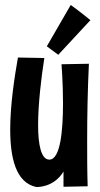

<svg xmlns="http://www.w3.org/2000/svg" viewBox="-20 -738 403 771"><path d="M227 -480C227 -480 233 -406 233 -324C233 -215 223 -97 178 -97C145 -97 133 -157 133 -236C133 -321 146 -428 158 -505L52 -507C38 -427 21 -317 21 -218C21 -103 44 -4 126 13C131 13 196 15 235 -49V12L332 10C330 -51 330 -111 330 -172C330 -275 332 -378 337 -482ZM168 -552 214 -518 343 -657C343 -657 297 -695 264 -718Z"/></svg>

Font: Mouse Memoirs
Style: Regular
Weight: 400
Designer: Astigmatic (AOETI)
Foundry: Astigmatic (AOETI)
Version: Version 1.000